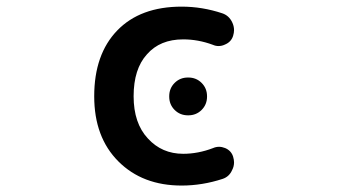

<svg xmlns="http://www.w3.org/2000/svg" viewBox="-20 -579 1040 590"><path d="M538.1 -8.8Q418 -8.8 343.8 -83Q269.5 -157.2 269.5 -283.2Q269.5 -412.1 340.3 -485.4Q411.1 -558.6 538.1 -558.6Q601.6 -558.6 663.1 -538.1Q683.6 -531.2 693.4 -510.7Q699.2 -499 699.2 -486.3Q699.2 -478.5 696.3 -468.8Q690.4 -450.2 671.9 -442.4Q662.1 -437.5 651.4 -437.5Q642.6 -437.5 633.8 -441.4Q588.9 -458 543 -458Q471.7 -458 431.6 -412.1Q390.6 -367.2 390.6 -283.2Q390.6 -200.2 434.6 -153.3Q477.5 -106.4 543 -106.4Q588.9 -106.4 634.8 -124Q643.6 -127.9 653.3 -127.9Q662.1 -127.9 671.9 -124Q690.4 -116.2 696.3 -97.7Q699.2 -87.9 699.2 -80.1Q699.2 -67.4 693.4 -56.6Q684.6 -36.1 664.1 -29.3Q601.6 -8.8 538.1 -8.8ZM557.6 -224.6Q533.2 -224.6 516.6 -241.2Q500 -257.8 500 -282.2V-283.2Q500 -307.6 516.6 -324.2Q533.2 -340.8 557.6 -340.8H558.6Q583 -340.8 599.6 -324.2Q616.2 -307.6 616.2 -283.2V-282.2Q616.2 -257.8 599.6 -241.2Q583 -224.6 558.6 -224.6Z"/></svg>

Font: Rounded Mgen+ 1m medium
Style: Regular
Weight: 500
Designer: [Source Han Sans]
Ryoko NISHIZUKA  (kana & ideographs); Paul D. Hunt (Latin, Greek & Cyrillic); Wenlong ZHANG  (bopomofo
Version: Version 1.059.20150602